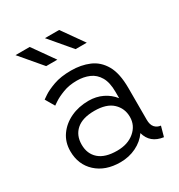

<svg xmlns="http://www.w3.org/2000/svg" viewBox="-173 -841 903 966"><g transform="rotate(-30 278.5 -357.5)"><path d="M246.6 8.3Q160.2 8.3 107.7 -39.8Q55.2 -87.9 55.2 -166Q55.2 -218.3 82.8 -257.3Q110.4 -296.4 157 -318.4Q203.6 -340.3 261.2 -340.3Q304.7 -340.3 341.1 -322.8Q377.4 -305.2 401.4 -274.4V-311Q401.4 -365.7 382.6 -397.9Q363.8 -430.2 331.8 -443.8Q299.8 -457.5 260.7 -457.5Q215.3 -457.5 179.9 -443.8Q144.5 -430.2 124.3 -416.5Q104 -402.8 104 -402.8L73.2 -455.6Q73.2 -455.6 95.2 -470.7Q117.2 -485.8 159.2 -501Q201.2 -516.1 260.7 -516.1Q318.4 -516.1 365.2 -496.3Q412.1 -476.6 439.7 -428.7Q467.3 -380.9 467.3 -295.4V-111.3Q467.3 -82 480.2 -67.1Q493.2 -52.2 514.6 -49.8L498.5 8.3Q423.8 -2 406.2 -68.8Q380.9 -32.7 338.9 -12.2Q296.9 8.3 246.6 8.3ZM401.4 -166Q401.4 -215.8 366.2 -248.8Q331.1 -281.7 261.2 -281.7Q191.9 -281.7 156.5 -250.7Q121.1 -219.7 121.1 -166Q121.1 -112.3 156.5 -81.3Q191.9 -50.3 261.2 -50.3Q323.7 -50.3 362.5 -83.3Q401.4 -116.2 401.4 -166ZM164.1 -597.7 58.1 -722.7H140.6L229 -597.7ZM335 -597.7 229 -722.7H311.5L399.9 -597.7Z"/></g></svg>

Font: Giphurs Light
Style: Regular
Weight: 300
Version: Version 0.920; ttfautohint (v1.8.4.7-5d5b)